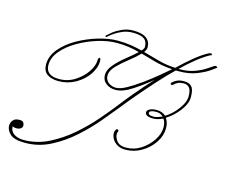

<svg xmlns="http://www.w3.org/2000/svg" viewBox="-119 -669 938 793"><g transform="rotate(15 349.5 -273.0)"><path d="M307 -498Q339 -498 364.5 -494Q390 -490 413 -484Q423 -495 423 -502Q423 -525 408.5 -535.5Q394 -546 360 -546Q336 -546 316 -537.5Q296 -529 282 -519Q268 -509 263 -504Q259 -500 257 -500Q251 -500 256 -507Q261 -512 275.5 -523.5Q290 -535 312 -545Q334 -555 360 -555Q434 -555 434 -502Q434 -493 425 -481Q459 -472 491.5 -462.5Q524 -453 565 -451H566Q597 -481 627.5 -506Q658 -531 683 -544Q689 -547 693 -547Q698 -547 698 -543Q698 -539 695.5 -539Q693 -539 690 -537Q666 -524 638 -501.5Q610 -479 580 -450H585Q621 -450 649 -460.5Q677 -471 695 -483.5Q713 -496 720 -500Q725 -503 730 -500.5Q735 -498 733 -496Q731 -494 712 -480.5Q693 -467 660.5 -454Q628 -441 585 -441Q578 -441 571 -441Q536 -407 501.5 -368.5Q467 -330 436.5 -294Q406 -258 384 -230Q362 -203 328.5 -163Q295 -123 251 -83.5Q207 -44 155.5 -17.5Q104 9 46 9Q0 9 -17.5 -7.5Q-35 -24 -35 -43Q-35 -56 -26.5 -66.5Q-18 -77 1 -77Q14 -77 18 -70.5Q22 -64 22 -59Q22 -49 14.5 -44.5Q7 -40 -1 -40Q-12 -40 -16 -42Q-20 -44 -20 -44Q-20 -23 -3.5 -12Q13 -1 38 -1Q94 -1 145.5 -27Q197 -53 241 -91.5Q285 -130 319 -169.5Q353 -209 374 -236Q393 -261 425.5 -300Q458 -339 497 -381Q461 -351 421 -325Q381 -299 351 -299Q327 -299 310 -312Q293 -325 293 -348Q293 -370 313 -393Q333 -416 359.5 -437Q386 -458 404 -475Q382 -481 358.5 -484.5Q335 -488 307 -488Q270 -488 227 -475Q184 -462 145 -439.5Q106 -417 81.5 -388Q57 -359 57 -327Q57 -282 114 -282Q151 -282 181.5 -301.5Q212 -321 230 -348Q248 -375 248 -398Q248 -402 249.5 -406Q251 -410 254 -410Q259 -410 259 -398Q259 -368 239 -339Q219 -310 186 -291.5Q153 -273 114 -273Q83 -273 65 -286Q47 -299 47 -327Q47 -363 73.5 -394.5Q100 -426 141 -449Q182 -472 226.5 -485Q271 -498 307 -498ZM304 -348Q304 -330 317.5 -319Q331 -308 351 -308Q369 -308 396.5 -323.5Q424 -339 455 -361.5Q486 -384 512.5 -406Q539 -428 555 -442Q513 -445 480.5 -454Q448 -463 417 -472Q399 -453 372.5 -432.5Q346 -412 325 -390.5Q304 -369 304 -348ZM617 -407Q638 -407 649 -395Q660 -383 660 -351Q660 -323 636 -291.5Q612 -260 582 -242Q594 -224 594 -200Q594 -168 574.5 -138.5Q555 -109 523 -90Q491 -71 454 -71Q429 -71 413.5 -83Q398 -95 393 -111Q388 -127 394 -139Q397 -144 401 -144Q404 -144 406 -141Q408 -138 406 -135Q399 -121 411 -100.5Q423 -80 454 -80Q489 -80 518 -99Q547 -118 565 -145.5Q583 -173 583 -200Q583 -223 573 -236Q551 -225 532 -225Q497 -225 497 -243Q497 -251 508 -257Q519 -263 538 -263Q561 -263 577 -249Q605 -266 627.5 -296Q650 -326 650 -351Q650 -377 641.5 -387.5Q633 -398 617 -398Q603 -398 593 -393.5Q583 -389 574 -380Q573 -379 570 -379Q566 -379 565 -382Q564 -385 567 -388Q576 -397 587.5 -402Q599 -407 617 -407ZM531 -233Q540 -233 549 -236Q558 -239 568 -243Q556 -255 538 -255Q509 -255 509 -243Q509 -233 531 -233Z"/></g></svg>

Font: Kapakana Light
Style: Regular
Weight: 300
Designer: Kyosuke Nagai
Version: Version 1.000